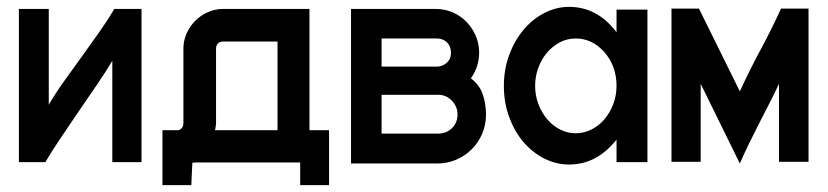

<svg xmlns="http://www.w3.org/2000/svg" viewBox="-20 -474 2410 559"><path d="M307 -2V-297Q288 -265 262 -227Q236 -189 209 -149.5Q182 -110 156.5 -72Q131 -34 112 -2H35V-448H122V-169Q141 -202 166.5 -237.5Q192 -273 218 -309Q244 -345 269 -380.5Q294 -416 313 -448H392V-2Z M500 -95Q514 -100 514 -116V-333Q514 -356 523.5 -377Q533 -398 548.5 -413.5Q564 -429 585 -438.5Q606 -448 630 -448H881V-95H938V65H854V-1H547Q546 -1 543.5 -0.5Q541 0 540 0Q539 15 538.5 32Q538 49 537 65H453V-95ZM609 -115Q609 -111 608 -105.5Q607 -100 606 -95H788V-353H630Q619 -353 614 -347Q609 -341 609 -333Z M1248 -448Q1275 -448 1298 -438Q1321 -428 1338 -410.5Q1355 -393 1365 -370Q1375 -347 1375 -321Q1375 -280 1351 -246Q1377 -226 1386 -198Q1395 -170 1395 -140Q1395 -111 1384 -85Q1373 -59 1353.5 -39.5Q1334 -20 1308 -9Q1282 2 1253 2H1002V-448ZM1091 -198V-85H1256Q1279 -85 1295.5 -100.5Q1312 -116 1312 -141Q1312 -164 1295.5 -181Q1279 -198 1256 -198ZM1091 -362V-280H1117H1251Q1268 -280 1280.5 -291Q1293 -302 1293 -320Q1293 -339 1281.5 -350.5Q1270 -362 1251 -362Z M1865 -446V-2H1775V-67L1772 -64Q1716 5 1637 5Q1599 5 1564.5 -12.5Q1530 -30 1504 -60.5Q1478 -91 1462.5 -133Q1447 -175 1447 -224Q1447 -272 1462.5 -314Q1478 -356 1504 -387Q1530 -418 1564.5 -436Q1599 -454 1637 -454Q1717 -454 1772 -384L1773 -383Q1773 -381 1775 -381V-446ZM1738 -324Q1703 -362 1656 -362Q1631 -362 1609.5 -350.5Q1588 -339 1572 -320Q1556 -301 1547 -276Q1538 -251 1538 -224Q1538 -196 1547.5 -171Q1557 -146 1573 -127Q1589 -108 1610.5 -97Q1632 -86 1656 -86Q1680 -86 1702 -97Q1724 -108 1740 -127Q1756 -146 1765.5 -171Q1775 -196 1775 -224Q1775 -283 1738 -324Z M1935 -3V-449H2015L2134 -208Q2164 -273 2194.5 -329.5Q2225 -386 2254 -449H2334V-3H2248V-230Q2233 -198 2218.5 -170Q2204 -142 2190 -114.5Q2176 -87 2162 -58.5Q2148 -30 2134 2L2020 -230V-3Z"/></svg>

Font: Fundamental  Brigade
Style: Regular
Weight: 400
Designer: Peter Wiegel, original typeface by Arno Drescher 1935
Foundry: Peter Wiegel
Version: Version 0.000 2012 initial release